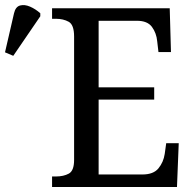

<svg xmlns="http://www.w3.org/2000/svg" viewBox="-30 -747 771 767"><path d="M178 0V-42H193Q224 -42 245 -53.5Q266 -65 266 -108V-601Q266 -648 244.5 -660Q223 -672 193 -672H178V-714H648L653 -539H603L598 -582Q595 -615 577 -639.5Q559 -664 517 -664H364V-398H586V-349H364V-50H539Q583 -50 603 -74.5Q623 -99 628 -132L634 -175H684L677 0ZM23 -524 -10 -538 26 -694Q32 -720 50 -725Q68 -730 90 -720.5Q112 -711 131 -694V-682Z"/></svg>

Font: Noto Serif SemiCondensed
Style: Regular
Weight: 400
Width: 4
Designer: Monotype Design Team
Foundry: Monotype Imaging Inc.
Version: Version 2.013